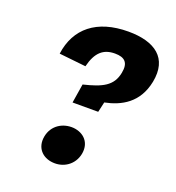

<svg xmlns="http://www.w3.org/2000/svg" viewBox="-136 -851 892 974"><g transform="rotate(20 310.0 -364.0)"><path d="M258 14C315.5 19 369.5 -15.5 382 -77.5C394 -140.5 354.5 -181.5 297.5 -187C239 -191.5 184.5 -158.5 172.5 -96C160.5 -33 200 9.5 258 14ZM102 -517 246.5 -501.5C266.5 -582.5 304.5 -613.5 366 -613.5C418 -613.5 443 -591.5 431.5 -533.5C417 -458 363 -433.5 264.5 -409.5L248 -306.5H386.5L399 -361.5C485.5 -379 571.5 -423.5 595.5 -545C622 -680.5 535.5 -741.5 392.5 -741.5C221.5 -741.5 121 -658.5 102 -517Z"/></g></svg>

Font: Monaspace Neon ExtraBold
Style: Italic
Weight: 800
Italic angle: -11°
Designer: Riley Cran & the Lettermatic Team
Foundry: Lettermatic
Version: Version 1.200 (Monaspace Neon)